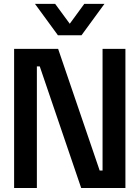

<svg xmlns="http://www.w3.org/2000/svg" viewBox="-20 -946 702 966"><path d="M51 0H165.5V-612H180L388.5 0H611V-700H496V-88H481.5L272.5 -700H51ZM390 -768.5 505.5 -926.5H404L331 -826.5L257.5 -926.5H156L271.5 -768.5Z"/></svg>

Font: MCL Standard Medium
Style: Regular
Weight: 500
Designer: Květoslav Bartoš
Foundry: Florian Karsten
Version: Version 1.001;Glyphs 3.2.3 (3260)